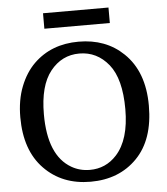

<svg xmlns="http://www.w3.org/2000/svg" viewBox="-60 -964 892 1027"><g transform="rotate(-5 385.5 -450.0)"><path d="M40 0ZM40 -366.2Q40 -459 68.4 -531Q96.7 -603 144.5 -649.9Q238.8 -742.2 385.3 -742.2Q531.7 -742.2 626 -651.4Q730.5 -551.3 730.5 -368.7Q730.5 -186 634.5 -88.1Q538.6 9.8 385.3 9.8Q232.4 9.8 136.2 -89.4Q40 -188.5 40 -366.2ZM386.7 -53.7Q472.2 -53.7 530.3 -117.2Q603.5 -197.3 603.5 -360.8Q603.5 -524.4 541 -601.6Q478.5 -678.7 383.8 -678.7Q289.6 -678.7 228.3 -601.8Q167 -524.9 167 -371.1Q167 -149.9 288.1 -79.6Q332.5 -53.7 386.7 -53.7ZM209.5 -827.1V-910.2H561V-827.1Z"/></g></svg>

Font: Arbutus Slab
Style: Regular
Weight: 400
Version: Version 1.002; ttfautohint (v0.92) -l 10 -r 16 -G 200 -x 7 -